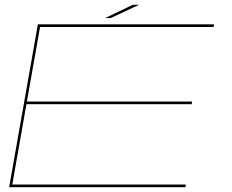

<svg xmlns="http://www.w3.org/2000/svg" viewBox="-20 -776 961 796"><path d="M18 0 137 -675H867.5L865.5 -664H146L91.5 -355H776.5L774.5 -344H89.5L31 -11H750.5L748.5 0ZM415.5 -701 530.5 -756H556.5L438.5 -701Z"/></svg>

Font: Anybody UltraExpanded Thin
Style: Italic
Weight: 100
Width: 9
Italic angle: -10°
Designer: Tyler Finck
Foundry: Etcetera Type Company
Version: Version 1.010; ttfautohint (v1.8.3) -l 8 -r 50 -G 200 -x 14 